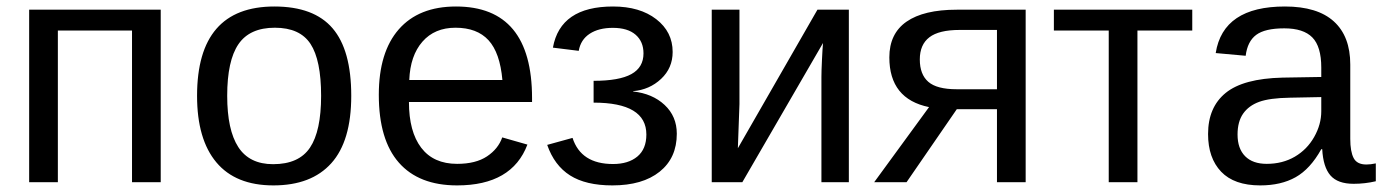

<svg xmlns="http://www.w3.org/2000/svg" viewBox="-20 -558 4233 588"><path d="M472.2 -528.3V0H384.3V-464.4H157.2V0H69.3V-528.3Z M1055.7 -264.6Q1055.7 -126 994.6 -58.1Q933.6 9.8 817.4 9.8Q701.7 9.8 642.6 -60.8Q583.5 -131.3 583.5 -264.6Q583.5 -538.1 820.3 -538.1Q941.4 -538.1 998.5 -471.4Q1055.7 -404.8 1055.7 -264.6ZM963.4 -264.6Q963.4 -374 930.9 -423.6Q898.4 -473.1 821.8 -473.1Q744.6 -473.1 710.2 -422.6Q675.8 -372.1 675.8 -264.6Q675.8 -160.2 709.7 -107.7Q743.7 -55.2 816.4 -55.2Q895.5 -55.2 929.4 -106Q963.4 -156.7 963.4 -264.6Z M1232.4 -245.6Q1232.4 -154.8 1270 -105.5Q1307.6 -56.2 1379.9 -56.2Q1437 -56.2 1471.4 -79.1Q1505.9 -102.1 1518.1 -137.2L1595.2 -115.2Q1547.9 9.8 1379.9 9.8Q1262.7 9.8 1201.4 -60.1Q1140.1 -129.9 1140.1 -267.6Q1140.1 -398.4 1201.4 -468.3Q1262.7 -538.1 1376.5 -538.1Q1609.4 -538.1 1609.4 -257.3V-245.6ZM1518.6 -313Q1511.2 -396.5 1476.1 -434.8Q1440.9 -473.1 1375 -473.1Q1311 -473.1 1273.7 -430.4Q1236.3 -387.7 1233.4 -313Z M1855.5 9.8Q1773.9 9.8 1725.8 -20.8Q1677.7 -51.3 1655.8 -114.3L1733.4 -135.7Q1759.3 -55.7 1857.4 -55.7Q1904.3 -55.7 1931.9 -78.6Q1959.5 -101.6 1959.5 -146Q1959.5 -243.7 1797.9 -243.7V-310.5Q1876.5 -310.5 1913.6 -331.1Q1950.7 -351.6 1950.7 -394.5Q1950.7 -430.7 1926.5 -451.7Q1902.3 -472.7 1856.9 -472.7Q1813.5 -472.7 1785.9 -454.6Q1758.3 -436.5 1752.4 -402.3L1673.3 -412.1Q1695.8 -538.1 1857.4 -538.1Q1939.5 -538.1 1989.7 -499.3Q2040 -460.4 2040 -398.9Q2040 -349.6 2004.6 -316.4Q1969.2 -283.2 1918.9 -278.8V-277.8Q1978 -271.5 2015.4 -236.6Q2052.7 -201.7 2052.7 -148.4Q2052.7 -74.2 2000.2 -32.2Q1947.8 9.8 1855.5 9.8Z M2244.6 -528.3V-239.3L2239.7 -104L2483.4 -528.3H2579.6V0H2495.6V-322.3Q2495.6 -339.8 2497.3 -375.5Q2499 -411.1 2500.5 -426.3L2253.4 0H2159.7V-528.3Z M2910.2 -223.6 2756.3 0H2657.2L2825.2 -230Q2703.6 -254.9 2703.6 -382.3Q2703.6 -455.1 2756.3 -491.7Q2809.1 -528.3 2910.2 -528.3H3121.1V0H3033.2V-223.6ZM3033.2 -466.3H2918.9Q2855.5 -466.3 2826.2 -443.8Q2796.9 -421.4 2796.9 -376Q2796.9 -330.1 2823 -307.4Q2849.1 -284.7 2909.7 -284.7H3033.2Z M3207.5 -528.3H3631.3V-464.4H3463.4V0H3375.5V-464.4H3207.5Z M3839.4 9.8Q3759.8 9.8 3719.7 -32.2Q3679.7 -74.2 3679.7 -147.5Q3679.7 -229.5 3733.6 -273.4Q3787.6 -317.4 3907.7 -320.3L4026.4 -322.3V-351.1Q4026.4 -415.5 3999 -443.4Q3971.7 -471.2 3913.1 -471.2Q3854 -471.2 3827.1 -451.2Q3800.3 -431.2 3794.9 -387.2L3703.1 -395.5Q3725.6 -538.1 3915 -538.1Q4014.6 -538.1 4064.9 -492.4Q4115.2 -446.8 4115.2 -360.4V-132.8Q4115.2 -93.8 4125.5 -74Q4135.7 -54.2 4164.6 -54.2Q4177.2 -54.2 4193.4 -57.6V-2.9Q4160.2 4.9 4125.5 4.9Q4076.7 4.9 4054.4 -20.8Q4032.2 -46.4 4029.3 -101.1H4026.4Q3992.7 -40.5 3948 -15.4Q3903.3 9.8 3839.4 9.8ZM3859.4 -56.2Q3907.7 -56.2 3945.3 -78.1Q3982.9 -100.1 4004.6 -138.4Q4026.4 -176.8 4026.4 -217.3V-260.7L3930.2 -258.8Q3868.2 -257.8 3836.2 -246.1Q3804.2 -234.4 3787.1 -210Q3770 -185.5 3770 -146Q3770 -103 3793.2 -79.6Q3816.4 -56.2 3859.4 -56.2Z"/></svg>

Font: Arial
Style: Regular
Weight: 400
Designer: Steve Matteson
Foundry: Ascender Corporation
Version: Version 2.00.3